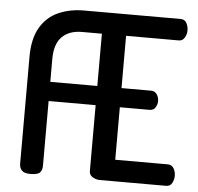

<svg xmlns="http://www.w3.org/2000/svg" viewBox="-52 -784 864 838"><g transform="rotate(5 380.0 -365.5)"><path d="M110 0Q84 0 73.5 -11.5Q63 -23 63 -40V-508Q63 -589 92 -638Q121 -687 171 -709Q221 -731 282 -731H706Q724 -731 732 -716Q740 -701 740 -685Q740 -666 731 -651.5Q722 -637 706 -637H475V-408H605Q621 -408 630 -395Q639 -382 639 -365Q639 -351 631 -337.5Q623 -324 605 -324H475V-94H706Q722 -94 731 -80Q740 -66 740 -46Q740 -30 732 -15Q724 0 706 0H416Q399 0 384 -9Q369 -18 369 -35V-324H163V-40Q163 -23 154 -11.5Q145 0 110 0ZM163 -408H369V-637H282Q226 -637 194.5 -605.5Q163 -574 163 -508Z"/></g></svg>

Font: Dosis SemiBold
Style: Regular
Weight: 600
Designer: EdgarTolentino, PabloImpallari, IginoMarini
Foundry: EdgarTolentino, PabloImpallari, IginoMarini
Version: Version 3.001; ttfautohint (v1.8.2)